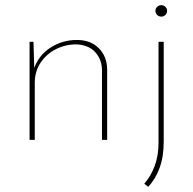

<svg xmlns="http://www.w3.org/2000/svg" viewBox="-20 -539 743 740"><path d="M109 -378 112 -277Q130 -327 175.5 -356Q221 -385 276 -385Q329 -385 360.5 -353.5Q392 -322 393 -273V0H373V-271Q372 -311 346.5 -338.5Q321 -366 274 -368Q232 -368 195.5 -349.5Q159 -331 136.5 -297.5Q114 -264 114 -219V0H94V-378ZM551 181 536 169Q561 141 576 101Q591 61 591 10V-378H611V7Q611 65 595 108.5Q579 152 551 181ZM579 -497Q579 -506 585.5 -512.5Q592 -519 602 -519Q611 -519 617.5 -512.5Q624 -506 624 -497Q624 -488 617.5 -481.5Q611 -475 602 -475Q592 -475 585.5 -481.5Q579 -488 579 -497Z"/></svg>

Font: Synthetic Thin
Style: Regular
Weight: 100
Designer: Santiago Orozco
Foundry: Typemade
Version: Version 2.000; ttfautohint (v1.8.4.7-5d5b)